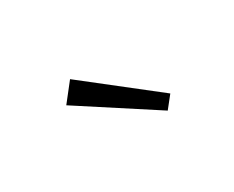

<svg xmlns="http://www.w3.org/2000/svg" viewBox="-39 -743 423 347"><g transform="rotate(-30 173.0 -569.0)"><path d="M239 -501 85 -601 114.5 -638.5 258.5 -525.5Z"/></g></svg>

Font: League Spartan ExtraLight
Style: Regular
Weight: 200
Foundry: The League of Moveable Type
Version: Version 2.002